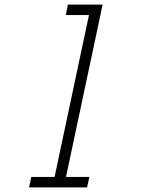

<svg xmlns="http://www.w3.org/2000/svg" viewBox="-20 -820 640 840"><path d="M209 0 379 -800H429L259 0ZM107 0 117 -46H371L361 0ZM268 -754 277 -800H411L402 -754Z"/></svg>

Font: Victor Mono Thin
Style: Italic
Weight: 100
Italic angle: -12°
Monospace: yes
Designer: Rune Bjørnerås
Version: Version 1.561;gftools[0.9.30]